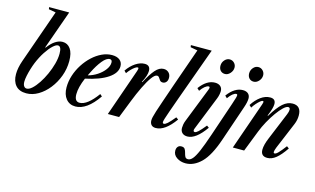

<svg xmlns="http://www.w3.org/2000/svg" viewBox="-117 -1163 2903 1768"><g transform="rotate(15 1335.0 -279.0)"><path d="M158 10.5Q91.5 10.5 57 -28.8Q22.5 -68 22.5 -136.5Q22.5 -195.5 48 -268L228 -779L160.5 -791.5L157.5 -811H349L218.5 -443.5L223 -442Q256.5 -488 292 -511Q327.5 -534 361.5 -534Q409 -534 437.2 -494.2Q465.5 -454.5 465.5 -378Q465.5 -304 439.8 -234.5Q414 -165 370.2 -109.8Q326.5 -54.5 271.5 -22Q216.5 10.5 158 10.5ZM151.5 -32.5Q174.5 -32.5 202.5 -58Q230.5 -83.5 258.5 -125.8Q286.5 -168 309.8 -219.5Q333 -271 347.2 -323.5Q361.5 -376 361.5 -421.5Q361.5 -491.5 328 -491.5Q309.5 -491.5 280.2 -464.5Q251 -437.5 219.2 -389.2Q187.5 -341 161 -277Q149.5 -248.5 139 -214Q128.5 -179.5 121.5 -146.2Q114.5 -113 114.5 -88.5Q114.5 -61.5 124.8 -47Q135 -32.5 151.5 -32.5Z M626.5 10.5Q570.5 10.5 537 -30.2Q503.5 -71 503.5 -139.5Q503.5 -197 522 -254Q540.5 -311 573 -361.5Q605.5 -412 647.5 -451Q689.5 -490 737 -512.2Q784.5 -534.5 833 -534.5Q880.5 -534.5 907 -512.8Q933.5 -491 933.5 -453Q933.5 -390 858.8 -339.5Q784 -289 646.5 -260Q607 -167 607 -102Q607 -32.5 655 -32.5Q728 -32.5 820 -159.5L840 -142Q735 10.5 626.5 10.5ZM663.5 -296Q710.5 -308 752 -335.5Q793.5 -363 819 -397.8Q844.5 -432.5 844.5 -465.5Q844.5 -493.5 822 -493.5Q790.5 -493.5 752.5 -446.8Q714.5 -400 680 -329.5Z M934.5 0 1092 -451Q1098 -470 1098 -477Q1098 -486 1089.5 -486Q1080 -486 1063.8 -474.8Q1047.5 -463.5 1030 -445.2Q1012.5 -427 998.5 -406.5L979 -426Q1014 -476.5 1058 -505.5Q1102 -534.5 1144.5 -534.5Q1197.5 -534.5 1197.5 -480Q1197.5 -460 1189.5 -433.5Q1181.5 -407 1160.5 -367L1165.5 -365.5Q1208.5 -448 1246 -491.2Q1283.5 -534.5 1325.5 -534.5Q1354.5 -534.5 1373.5 -515.8Q1392.5 -497 1392.5 -466.5Q1392.5 -440.5 1379.2 -425.8Q1366 -411 1347 -411Q1328.5 -411 1319.2 -423Q1310 -435 1302.5 -446.8Q1295 -458.5 1281.5 -458.5Q1260.5 -458.5 1231.8 -418.8Q1203 -379 1170.8 -312.8Q1138.5 -246.5 1107.5 -167L1042 0Z M1393 10.5Q1365 10.5 1350.8 -5Q1336.5 -20.5 1336.5 -48Q1336.5 -60.5 1340.8 -80Q1345 -99.5 1357.2 -137.8Q1369.5 -176 1392.8 -244Q1416 -312 1454 -421.5L1579.5 -779L1512 -791.5L1509 -811H1707.5L1525 -306Q1494.5 -221 1476.8 -170.5Q1459 -120 1451.2 -94.8Q1443.5 -69.5 1443.5 -61Q1443.5 -46.5 1456 -46.5Q1468.5 -46.5 1490 -65.5Q1511.5 -84.5 1551.5 -133.5L1573 -118.5Q1481 10.5 1393 10.5Z M1880.5 -635Q1853.5 -635 1837.2 -652.5Q1821 -670 1821 -699Q1821 -730 1841.8 -753.2Q1862.5 -776.5 1890 -776.5Q1915 -776.5 1933 -758.2Q1951 -740 1951 -714Q1951 -684 1929 -659.5Q1907 -635 1880.5 -635ZM1694.5 10.5Q1663 10.5 1645 -6.5Q1627 -23.5 1627 -54Q1627 -67.5 1630.2 -86.5Q1633.5 -105.5 1641.5 -125L1772.5 -458Q1775 -464.5 1775.8 -468.8Q1776.5 -473 1776.5 -476.5Q1776.5 -486 1766.5 -486Q1751.5 -486 1730.5 -469Q1709.5 -452 1690.5 -424L1669.5 -444Q1736.5 -534.5 1814.5 -534.5Q1847 -534.5 1866 -518Q1885 -501.5 1885 -472Q1885 -458.5 1881.2 -439.2Q1877.5 -420 1870 -401L1740 -75.5Q1738 -70 1737.5 -66.8Q1737 -63.5 1737 -61Q1737 -46.5 1750.5 -46.5Q1763 -46.5 1783.2 -65Q1803.5 -83.5 1844.5 -133.5L1865.5 -118.5Q1775 10.5 1694.5 10.5Z M2153 -635Q2126.5 -635 2110.5 -652.8Q2094.5 -670.5 2094.5 -699Q2094.5 -730 2114.8 -753.2Q2135 -776.5 2163 -776.5Q2188.5 -776.5 2206.2 -757.8Q2224 -739 2224 -713Q2224 -683 2202.2 -659Q2180.5 -635 2153 -635ZM1741 253.5Q1694 253.5 1657.8 229.2Q1621.5 205 1621.5 163.5Q1621.5 141.5 1633.2 127Q1645 112.5 1667.5 112.5Q1691.5 112.5 1700.8 127.5Q1710 142.5 1714.5 162.2Q1719 182 1726.8 196.8Q1734.5 211.5 1755 211.5Q1776.5 211 1797.2 187.2Q1818 163.5 1843.8 104.2Q1869.5 45 1906 -62.5L2016 -387Q2031 -431.5 2035.8 -449Q2040.5 -466.5 2040.5 -474Q2040.5 -485 2030 -485Q2015 -485 1994.8 -468.5Q1974.5 -452 1955.5 -424L1935 -444Q2002 -534.5 2080 -534.5Q2113 -534.5 2131 -518Q2149 -501.5 2149 -472.5Q2149 -457.5 2144.8 -436Q2140.5 -414.5 2129.5 -382.5L2014.5 -45.5Q1959.5 116.5 1890.5 185Q1821.5 253.5 1741 253.5Z M2456 10.5Q2394 10.5 2394 -52Q2394 -97.5 2424 -168.5L2530 -425.5Q2541 -452.5 2541 -470Q2541 -492 2523.5 -492Q2505 -492 2477.5 -466Q2450 -440 2419.2 -397Q2388.5 -354 2360.2 -302.8Q2332 -251.5 2312.5 -201L2234 0H2126L2283.5 -451Q2286.5 -461 2288.2 -466.8Q2290 -472.5 2290 -476Q2290 -486 2282 -486Q2273.5 -486 2257.5 -472.8Q2241.5 -459.5 2224 -439.5Q2206.5 -419.5 2194 -398.5L2173.5 -418Q2206.5 -470.5 2250.2 -502.5Q2294 -534.5 2340.5 -534.5Q2392.5 -534.5 2392.5 -484.5Q2392.5 -465.5 2385 -438.8Q2377.5 -412 2359 -367L2363.5 -365.5Q2418 -456 2462 -494.8Q2506 -533.5 2555 -533.5Q2636.5 -533.5 2636.5 -441Q2636.5 -397.5 2619 -356L2512.5 -101.5Q2501 -71.5 2501 -59Q2501 -46.5 2511.5 -46.5Q2524.5 -46.5 2546.2 -69Q2568 -91.5 2605 -140.5L2626.5 -124.5Q2579 -54.5 2538.5 -22Q2498 10.5 2456 10.5Z"/></g></svg>

Font: Libre Caslon Condensed SemiBold Italic
Style: Regular
Weight: 600
Italic angle: -22.583°
Designer: Pablo Impallari, Rodrigo Fuenzalida, Katja Schimmel, Ertekin Erdin
Foundry: Pablo Impallari, Rodrigo Fuenzalida
Version: Version 2.000; ttfautohint (v1.8.4.7-5d5b);gftools[0.9.33]